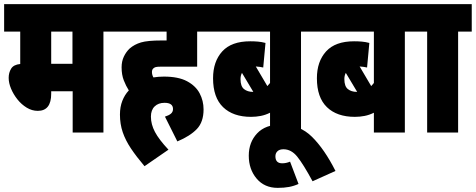

<svg xmlns="http://www.w3.org/2000/svg" viewBox="-20 -642 2305 930"><path d="M481 -489V0H332V-200H228V-188Q228 -105 163 -105Q135 -105 109.5 -120.5Q84 -136 64.5 -160.5Q45 -185 33.5 -212.5Q22 -240 22 -265Q22 -290 34 -309.5Q46 -329 78 -332V-489H0V-622H547V-489ZM331 -489H228V-333H331Z M779 -77Q798 -83 808 -91.5Q818 -100 818 -114Q818 -144 777 -144Q747 -144 729 -126.5Q711 -109 711 -77Q711 -40 730.5 -3Q750 34 796 83L680 163Q641 117 614.5 77.5Q588 38 574.5 -1.5Q561 -41 561 -87Q561 -124 572.5 -153.5Q584 -183 604 -204Q590 -226 579.5 -253Q569 -280 569 -316Q569 -345 580 -368Q591 -391 608 -407Q631 -427 663 -436.5Q695 -446 763 -446H787V-489H535V-622H1001V-489H935V-319H757Q741 -319 734 -317Q727 -315 722 -310Q716 -304 716 -293Q716 -280 723 -267Q748 -271 774 -271Q844 -271 886 -248.5Q928 -226 947 -190Q966 -154 966 -112Q966 -51 933.5 -17Q901 17 839 43Z M1504 -489H1438V0H1288V-96Q1266 -85 1243 -80.5Q1220 -76 1196 -76Q1109 -76 1060.5 -123Q1012 -170 1012 -263Q1012 -344 1056.5 -393Q1101 -442 1192 -442Q1212 -442 1229.5 -440.5Q1247 -439 1266 -434L1255 -315Q1248 -317 1239 -318Q1230 -319 1219 -320L1275 -225Q1282 -232 1288 -240V-489H989V-622H1504ZM1145 -259Q1145 -224 1162 -210.5Q1179 -197 1205 -197H1207L1152 -289Q1145 -276 1145 -259Z M1426 249Q1404 259 1380 263.5Q1356 268 1325 268Q1261 268 1223 223Q1185 178 1185 112Q1185 47 1225.5 4Q1266 -39 1342 -39Q1431 -39 1491.5 21Q1552 81 1605 186L1494 236Q1449 153 1420 117Q1391 81 1353 81Q1334 81 1324 90.5Q1314 100 1314 115Q1314 149 1347 149Q1366 149 1385 141Z M2007 -489H1941V0H1791V-96Q1769 -85 1746 -80.5Q1723 -76 1699 -76Q1612 -76 1563.5 -123Q1515 -170 1515 -263Q1515 -344 1559.5 -393Q1604 -442 1695 -442Q1715 -442 1732.5 -440.5Q1750 -439 1769 -434L1758 -315Q1751 -317 1742 -318Q1733 -319 1722 -320L1778 -225Q1785 -232 1791 -240V-489H1492V-622H2007ZM1648 -259Q1648 -224 1665 -210.5Q1682 -197 1708 -197H1710L1655 -289Q1648 -276 1648 -259Z M2199 -489V0H2049V-489H1995V-622H2265V-489Z"/></svg>

Font: Noto Sans ExtraCondensed Black
Style: Regular
Weight: 900
Width: 2
Designer: Monotype Design Team
Foundry: Monotype Imaging Inc.
Version: Version 2.013; ttfautohint (v1.8.4.7-5d5b)